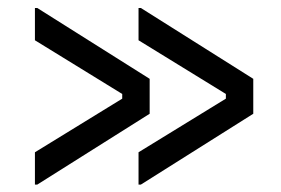

<svg xmlns="http://www.w3.org/2000/svg" viewBox="-20 -494 721 492"><path d="M335 -21V-103.8L558.8 -241.2V-253.2L335 -390.8V-473.5H341L629 -292V-202.5L341 -21ZM69.5 -21V-103.8L293.2 -241.2V-253.2L69.5 -390.8V-473.5H75.5L363.5 -292V-202.5L75.5 -21Z"/></svg>

Font: Space 7353
Style: Regular
Weight: 400
Designer: Christine Claussen + Ruben Lyon  (Space 7353)
Version: Version 1.000;FEAKit 1.0